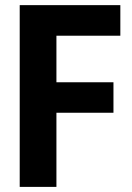

<svg xmlns="http://www.w3.org/2000/svg" viewBox="-20 -731 516 751"><path d="M423.8 -290H200.7V0H57.1V-710.9H450.7V-591.3H200.7V-409.2H423.8Z"/></svg>

Font: RobotoCondensed-Bold
Style: Bold
Weight: 700
Designer: Google
Version: Version 2.001240; 2014